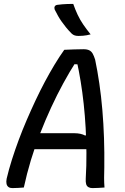

<svg xmlns="http://www.w3.org/2000/svg" viewBox="-20 -960 640 983"><path d="M93 -278H360Q377 -278 391 -275Q405 -272 416 -266L437 -274L439 -236L441 -196H101Q93 -196 88.5 -201Q84 -206 83 -215.5Q82 -225 83 -235ZM102 0Q88 1 73.5 2Q59 3 43 3Q31 3 23.5 -2.5Q16 -8 13.5 -18.5Q11 -29 14 -45Q25 -92 41 -142.5Q57 -193 76 -244Q95 -295 117 -346Q139 -397 162 -446Q185 -495 209.5 -541Q234 -587 259 -628.5Q284 -670 309 -705Q334 -706 358.5 -707Q383 -708 407 -708Q426 -708 437 -702.5Q448 -697 454.5 -685.5Q461 -674 467 -655Q479 -598 488.5 -533Q498 -468 504 -397.5Q510 -327 512.5 -253Q515 -179 514 -103Q513 -74 513 -49.5Q513 -25 515 0Q500 1 484.5 2Q469 3 453 3Q441 3 432.5 -2Q424 -7 421 -17.5Q418 -28 419 -46Q423 -112 422.5 -177Q422 -242 418.5 -305Q415 -368 408.5 -428Q402 -488 393 -543Q384 -598 373 -648L394 -630L342 -632L371 -647Q337 -594 304.5 -534.5Q272 -475 242 -410Q212 -345 185.5 -277Q159 -209 138 -139.5Q117 -70 102 0ZM355 -940Q365 -911 377.5 -884.5Q390 -858 406.5 -834Q423 -810 444 -784Q433 -781 424 -779.5Q415 -778 405 -777Q395 -776 382 -776Q371 -776 363 -778.5Q355 -781 348 -787Q330 -805 318 -820Q306 -835 296 -849Q286 -863 277.5 -878Q269 -893 260 -911Q257 -920 260 -926.5Q263 -933 272 -935Q287 -937 299 -938Q311 -939 324.5 -939.5Q338 -940 355 -940Z"/></svg>

Font: Rec Mono Semicasual
Style: Italic
Weight: 400
Italic angle: -10°
Version: Version 1.085; ttfautohint (v1.8.4.7-5d5b)